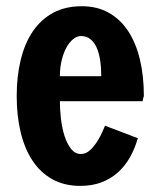

<svg xmlns="http://www.w3.org/2000/svg" viewBox="-20 -590 511 623"><path d="M174.3 -261.7Q174.3 -235.4 177.7 -205.1Q181.2 -174.8 189.2 -149.4Q197.3 -124 210.4 -107.2Q223.6 -90.3 242.7 -90.3Q259.3 -90.3 272.9 -103.5Q286.6 -116.7 296.9 -133.3Q307.1 -149.9 313.2 -164.6Q319.3 -179.2 320.8 -182.1L427.2 -141.6Q417.5 -107.4 401.4 -79.1Q385.3 -50.8 362.3 -30.3Q339.4 -9.8 309.1 1.7Q278.8 13.2 240.2 13.2Q189 13.2 150.1 -8.3Q111.3 -29.8 85.7 -68.4Q60.1 -106.9 47.1 -160.6Q34.2 -214.4 34.2 -278.3Q34.2 -342.8 47.4 -396.5Q60.5 -450.2 86.9 -488.8Q113.3 -527.3 152.8 -548.6Q192.4 -569.8 245.1 -569.8Q295.4 -569.8 333 -548.6Q370.6 -527.3 396 -488.8Q421.4 -450.2 434.1 -396.5Q446.8 -342.8 446.8 -278.3L444.8 -271.5Q443.8 -268.6 443.4 -265.9Q442.9 -263.2 442.9 -261.7ZM308.6 -342.8Q308.6 -370.6 304.9 -394.5Q301.3 -418.5 293.5 -435.8Q285.6 -453.1 273.2 -463.1Q260.7 -473.1 242.7 -473.1Q230 -473.1 217.5 -463.1Q205.1 -453.1 195.6 -435.8Q186 -418.5 180.2 -394.5Q174.3 -370.6 174.3 -342.8Z"/></svg>

Font: Francois One
Style: Regular
Weight: 400
Designer: Vernon Adams
Foundry: vernon adams
Version: Version 1.000